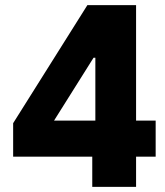

<svg xmlns="http://www.w3.org/2000/svg" viewBox="-20 -725 640 745"><path d="M338 0V-117H31V-247L319 -705H508V-257H584V-117H508V0ZM350 -257V-501H343L179 -240L167 -257Z"/></svg>

Font: Nunito Sans 6pt Black
Style: Regular
Weight: 900
Version: Version 3.101;gftools[0.9.27]